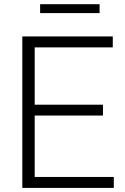

<svg xmlns="http://www.w3.org/2000/svg" viewBox="-20 -918 612 938"><path d="M149.5 -53.5H536V0H89V-740H531V-686.5H149.5V-406.5H483V-353.5H149.5ZM176 -854V-897.5H466.5V-854Z"/></svg>

Font: Encode Sans Light
Style: Regular
Weight: 300
Designer: Multiple Designers
Foundry: Impallari Type
Version: Version 2.000